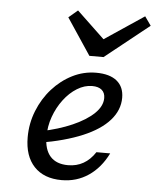

<svg xmlns="http://www.w3.org/2000/svg" viewBox="-50 -709 623 763"><g transform="rotate(5 261.5 -327.5)"><path d="M224.2 11.3Q153.2 11.3 114.1 -30.2Q75 -71.8 75 -146.8Q75 -202.4 95.2 -252.8Q115.3 -303.2 150 -341.9Q184.7 -380.6 229.4 -403.2Q274.2 -425.8 324.2 -425.8Q378.2 -425.8 406.9 -402.4Q435.5 -379 435.5 -335.5Q435.5 -286.3 399.6 -245.6Q363.7 -204.8 294 -175.4Q224.2 -146 123.4 -129L124.2 -175Q195.2 -189.5 249.2 -213.3Q303.2 -237.1 333.9 -266.5Q364.5 -296 364.5 -328.2Q364.5 -349.2 351.2 -360.5Q337.9 -371.8 312.9 -371.8Q282.3 -371.8 252.8 -353.6Q223.4 -335.5 200 -304.4Q176.6 -273.4 162.9 -235.1Q149.2 -196.8 149.2 -155.6Q149.2 -104 173.4 -77Q197.6 -50 244.4 -50Q278.2 -50 305.2 -65.3Q332.3 -80.6 352.4 -111.3H407.3Q378.2 -52.4 331 -20.6Q283.9 11.3 224.2 11.3ZM498.4 -666.1 523.4 -630.6 347.6 -490.3H291.1L194.4 -635.5L230.6 -666.1L362.1 -541.1L303.2 -535.5Z"/></g></svg>

Font: Playfair 5pt SemiExpanded Light
Style: Italic
Weight: 300
Width: 6
Italic angle: -15.6°
Designer: Claus Eggers Sørensen
Foundry: Claus Eggers Sørensen
Version: Version 2.203